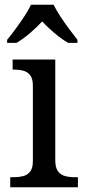

<svg xmlns="http://www.w3.org/2000/svg" viewBox="-20 -786 360 806"><path d="M23 0V-42H36Q58 -42 76.5 -46.5Q95 -51 106.5 -65.5Q118 -80 118 -109V-426Q118 -456 106.5 -470.5Q95 -485 76.5 -489.5Q58 -494 36 -494H33V-536H212V-114Q212 -83 223 -67.5Q234 -52 253 -47Q272 -42 294 -42H307V0ZM10 -619Q26 -638 45 -664Q64 -690 82 -717Q100 -744 110 -766H205Q216 -744 233.5 -717Q251 -690 270.5 -664Q290 -638 305 -619V-606H266Q247 -617 227.5 -632Q208 -647 190 -663.5Q172 -680 157 -696Q135 -672 106.5 -647.5Q78 -623 49 -606H10Z"/></svg>

Font: Noto Naskh Arabic UI
Style: Regular
Weight: 400
Designer: Monotype Design Team, David Williams, Mohamad Dakak and Nizar Qandah
Foundry: Monotype Imaging Inc.
Version: Version 2.014